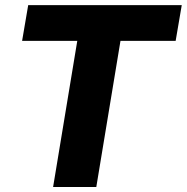

<svg xmlns="http://www.w3.org/2000/svg" viewBox="-20 -748 747 768"><path d="M68.4 -584.5 92.8 -727.5H707L682.6 -584.5H461.9L365.2 0H192.4L289.1 -584.5Z"/></svg>

Font: Inter Tight ExtraBold
Style: Italic
Weight: 800
Italic angle: -9.39999°
Designer: Rasmus Andersson
Foundry: rsms
Version: Version 3.004